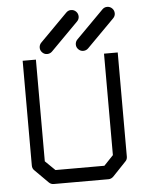

<svg xmlns="http://www.w3.org/2000/svg" viewBox="-53 -843 647 837"><g transform="rotate(-5 270.0 -424.5)"><path d="M297 -647Q297 -660 306 -669L426 -790Q435 -799 447 -799Q460 -799 469 -790Q478 -781 478 -768Q478 -756 469 -747L349 -626Q340 -617 327 -617Q315 -617 306 -626Q297 -635 297 -647ZM139 -647Q139 -660 148 -669L268 -790Q277 -799 289 -799Q302 -799 311 -790Q320 -781 320 -768Q320 -756 311 -747L191 -626Q182 -617 169 -617Q157 -617 148 -626Q139 -635 139 -647ZM60 -597H118V-152L161 -110H375L416 -153V-597H476V-141Q476 -129 468 -121L410 -60Q400 -50 388 -50H148Q136 -50 127 -59L68 -118Q60 -126 60 -139Z"/></g></svg>

Font: ibm3270
Style: Regular
Weight: 400
Monospace: yes
Version: Version 2.0.3